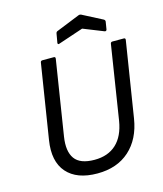

<svg xmlns="http://www.w3.org/2000/svg" viewBox="-124 -932 879 1036"><g transform="rotate(-15 315.5 -413.5)"><path d="M274.9 -717.8Q269.5 -715.3 266.6 -717.3Q263.7 -719.2 264.2 -724.1L272.9 -773.9Q274.4 -783.7 282.2 -786.1L413.1 -838.9Q419.9 -841.8 426.8 -838.9L539.1 -780.8Q546.9 -775.9 545.9 -768.1L539.1 -726.1Q538.6 -721.2 534.4 -719Q530.3 -716.8 525.9 -719.2L413.1 -764.2ZM292 12.2Q177.2 12.2 121.8 -50.8Q66.4 -113.8 85 -230L150.9 -645Q152.3 -654.8 162.1 -654.8H226.1Q235.4 -654.8 233.9 -644L168 -227.1Q155.3 -147 185.3 -105Q215.3 -63 295.9 -63Q371.1 -63 417.2 -105.7Q463.4 -148.4 477.1 -231.9L542 -645Q543.5 -654.8 553.2 -654.8H617.2Q626.5 -654.8 625 -644L558.1 -223.1Q540.5 -112.3 471.2 -50Q401.9 12.2 292 12.2Z"/></g></svg>

Font: Sofia Sans
Style: Italic
Weight: 400
Italic angle: -9°
Designer: Botio Nikoltchev, Ani Petrova
Foundry: lettersoup
Version: Version 4.100